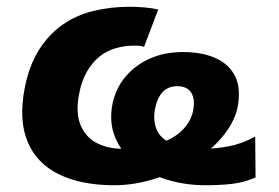

<svg xmlns="http://www.w3.org/2000/svg" viewBox="-20 -537 826 568"><path d="M318 11Q220 11 154 -21.5Q88 -54 61.5 -118Q35 -182 53 -276Q66 -343 95 -389Q124 -435 164.5 -463.5Q205 -492 256 -504.5Q307 -517 364 -517Q386 -517 408 -515Q430 -513 448 -509L406 -398Q401 -401 394 -401.5Q387 -402 378 -402Q348 -402 321 -394Q294 -386 273 -368.5Q252 -351 236.5 -324Q221 -297 214 -259Q203 -202 219 -165.5Q235 -129 268 -113Q301 -97 339 -97Q405 -97 449 -111.5Q493 -126 518.5 -151Q544 -176 551 -208Q558 -243 546 -262.5Q534 -282 504 -282Q479 -282 462.5 -266Q446 -250 439 -217Q432 -182 443 -154.5Q454 -127 489 -112Q524 -97 586 -97Q619 -97 658 -104.5Q697 -112 735 -133L736 -12Q701 3 666 7Q631 11 588 11Q528 11 474 -5.5Q420 -22 379.5 -54Q339 -86 320.5 -131Q302 -176 313 -231Q323 -277 352 -311Q381 -345 424 -364Q467 -383 521 -383Q578 -383 618 -365Q658 -347 676 -310.5Q694 -274 682 -215Q671 -171 635.5 -129.5Q600 -88 548 -57Q496 -26 436 -7.5Q376 11 318 11Z"/></svg>

Font: Nunito Sans 7pt SemiCondensed Black
Style: Italic
Weight: 900
Width: 4
Italic angle: -9°
Designer: Vernon Adams
Foundry: Vernon Adams
Version: Version 3.101;gftools[0.9.27]